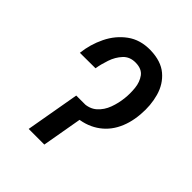

<svg xmlns="http://www.w3.org/2000/svg" viewBox="-159 -634 729 729"><g transform="rotate(45 206.0 -269.5)"><path d="M46.4 -341.8Q51.8 -391.6 74 -437.3Q96.2 -482.9 135 -511.2Q173.8 -539.6 229.5 -538.6Q287.1 -537.1 320.3 -509Q353.5 -481 366.2 -436Q378.9 -391.1 374.5 -339.8Q370.1 -284.7 347.2 -243.9Q324.2 -203.1 283.7 -180.7Q243.2 -158.2 187 -157.7H164.1L169.9 -216.3H187Q222.2 -216.8 243.4 -235.6Q264.6 -254.4 275.1 -283Q285.6 -311.5 288.6 -341.8Q291.5 -367.2 288.6 -395.8Q285.6 -424.3 270.8 -444.6Q255.9 -464.8 223.1 -465.3Q191.4 -465.8 172.4 -445.3Q153.3 -424.8 143.6 -396Q133.8 -367.2 129.9 -342.3ZM151.4 -217.3H235.4L197.3 0H113.3Z"/></g></svg>

Font: Roboto Condensed
Style: Italic
Weight: 400
Italic angle: -12°
Designer: Christian Robertson
Foundry: Google
Version: Version 3.0